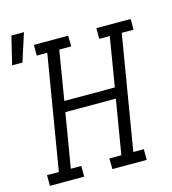

<svg xmlns="http://www.w3.org/2000/svg" viewBox="-159 -909 900 1006"><g transform="rotate(-15 290.5 -406.5)"><path d="M173 0H-13V-58H51L154 -677H97V-735H283L284 -677H219L175 -410H449L493 -677H436V-735H622V-677H558L455 -58H512V0H326L325 -58H390L439 -352H165L116 -58H173ZM-41 -661 -4 -813H64L15 -661Z"/></g></svg>

Font: Iosevka HT Light Extended
Style: Italic
Weight: 300
Width: 7
Italic angle: -9°
Monospace: yes
Designer: Belleve Invis
Foundry: Belleve Invis
Version: Version 32.3.0; ttfautohint (v1.8.4)